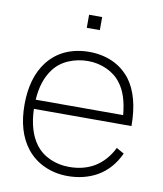

<svg xmlns="http://www.w3.org/2000/svg" viewBox="-85 -819 767 904"><g transform="rotate(10 298.5 -367.0)"><path d="M330 -687.5H267.5V-750H330ZM505 -155 541.5 -134.5Q506 -57 438.5 -18.5Q376.5 15.5 299 15.5Q239 15.5 187.8 -7.8Q136.5 -31 102 -75Q41.5 -152.5 41.5 -281Q41.5 -410 102 -488.5Q138 -534 188.2 -556Q238.5 -578 299 -578Q359.5 -578 409.8 -556Q460 -534 496 -488.5Q555 -410 555 -268.5H88.5Q92 -163 137.5 -102Q164.5 -66 207 -47Q249.5 -28 299 -28Q368.5 -28 421 -59.5Q474 -92.5 505 -155ZM89.5 -312.5H507.5Q499 -409.5 459.5 -460.5Q446.5 -478.5 429 -492.2Q411.5 -506 391.2 -515.2Q371 -524.5 348.2 -529.5Q325.5 -534.5 302 -534.5Q252 -534.5 208.2 -515.8Q164.5 -497 137.5 -460.5Q94.5 -402.5 89.5 -312.5Z"/></g></svg>

Font: Russisch Sans ExtraLight
Style: Regular
Weight: 200
Width: 4
Designer: Michael Sharanda (font) & Cristiano Sobral (main changes)
Foundry: Michael Sharanda
Version: Version 2.00;September 8, 2020;FontCreator 13.0.0.2681 64-bi